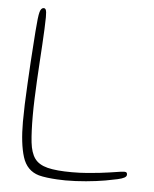

<svg xmlns="http://www.w3.org/2000/svg" viewBox="-48 -649 564 704"><g transform="rotate(5 234.0 -297.0)"><path d="M120.5 5Q75.5 -8 60.2 -56.8Q45 -105.5 45 -185.5Q45 -213 46.2 -249.8Q47.5 -286.5 49.8 -326.8Q52 -367 54.2 -405Q56.5 -443 58.8 -473.2Q61 -503.5 62 -519.5Q66 -575 70.5 -591.2Q75 -607.5 85 -607.5Q89.5 -607.5 91.8 -603.8Q94 -600 94.8 -592.8Q95.5 -585.5 95.5 -574.5Q95.5 -557 94.2 -531Q93 -505 91.2 -474Q89.5 -443 87.2 -408.8Q85 -374.5 83.2 -340Q81.5 -305.5 80.2 -272.8Q79 -240 79 -211.5Q79 -151.5 83.2 -113.2Q87.5 -75 102.5 -54.2Q117.5 -33.5 150.2 -25.2Q183 -17 240 -17Q269.5 -17 296.5 -19.2Q323.5 -21.5 341.5 -23.5Q382 -28.5 402.5 -32Q423 -35.5 431.5 -35.5Q437.5 -35.5 439.8 -33.2Q442 -31 442 -25.5Q442 -19 434 -14.5Q426 -10 409 -6.2Q392 -2.5 365 2.5Q333 8 294.5 11.5Q256 15 219 15Q207 15 188.5 14Q170 13 151.8 10.8Q133.5 8.5 120.5 5Z"/></g></svg>

Font: Gluten Thin Thin
Style: Regular
Weight: 250
Version: Version 1.300